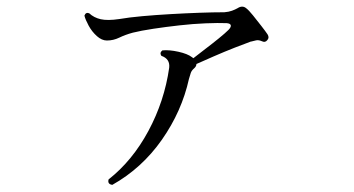

<svg xmlns="http://www.w3.org/2000/svg" viewBox="-20 -516 1040 564"><path d="M310 27Q295 25 299 11Q369 -44 416 -131.5Q463 -219 477 -317Q480 -343 454 -352Q448 -361 457 -368Q477 -370 504 -364Q531 -358 544 -348Q546 -347 548 -345Q563 -357 583.5 -372.5Q604 -388 623 -403.5Q642 -419 651 -428Q659 -436 658 -441.5Q657 -447 646 -448Q621 -449 584 -447.5Q547 -446 507 -441.5Q467 -437 430.5 -431.5Q394 -426 370 -420Q348 -414 330.5 -405.5Q313 -397 294 -397Q279 -397 264.5 -410Q250 -423 240.5 -440.5Q231 -458 228 -470Q232 -481 242 -477Q256 -464 276 -459.5Q296 -455 330 -460Q359 -465 398 -468.5Q437 -472 480.5 -474.5Q524 -477 565.5 -478.5Q607 -480 639 -480Q652 -481 661.5 -484.5Q671 -488 678 -492Q692 -501 703 -492Q711 -486 723 -471Q735 -456 747.5 -440Q760 -424 766 -415Q772 -405 765 -398Q759 -390 749 -395Q740 -399 732.5 -397.5Q725 -396 718 -394Q717 -394 717 -394Q700 -388 669.5 -376Q639 -364 608 -350.5Q577 -337 557 -328Q557 -321 550 -315Q543 -309 540.5 -302Q538 -295 535 -284Q514 -189 455.5 -105.5Q397 -22 310 27Z"/></svg>

Font: Zen Old Mincho Medium
Style: Regular
Weight: 500
Designer: Yoshimichi Ohira
Foundry: Positype
Version: Version 1.500